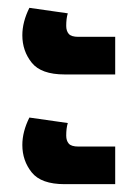

<svg xmlns="http://www.w3.org/2000/svg" viewBox="-20 -515 356 490"><path d="M145 -325Q85 -325 61 -355Q37 -385 37 -425Q37 -459 55 -495L153 -481Q149 -468 149 -449Q149 -436 155.5 -428.5Q162 -421 180 -421H274V-325ZM145 -45Q85 -45 61 -75Q37 -105 37 -145Q37 -179 55 -215L153 -201Q149 -188 149 -169Q149 -156 155.5 -148.5Q162 -141 180 -141H274V-45Z"/></svg>

Font: Noto Sans Thai Cond
Style: Bold
Weight: 700
Width: 3
Designer: Monotype Design Team
Foundry: Monotype Imaging Inc.
Version: Version 2.002; ttfautohint (v1.8.4.7-5d5b)